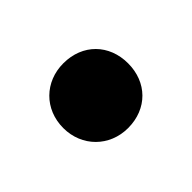

<svg xmlns="http://www.w3.org/2000/svg" viewBox="-50 -455 331 331"><g transform="rotate(45 115.0 -290.0)"><path d="M115 -211C160 -211 194 -245 194 -290C194 -337 161 -369 115 -369C69 -369 36 -337 36 -290C36 -245 69 -211 115 -211Z"/></g></svg>

Font: Barlow Semi Condensed
Style: Bold
Weight: 700
Width: 4
Designer: Jeremy Tribby
Foundry: Tribby Type
Version: Version 1.422;hotconv 1.0.109;makeotfexe 2.5.65596